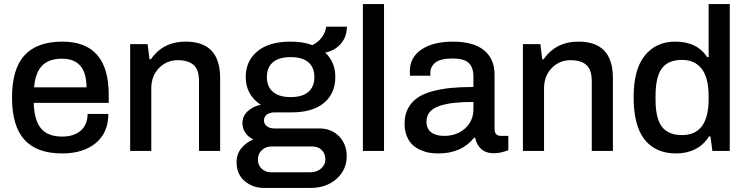

<svg xmlns="http://www.w3.org/2000/svg" viewBox="-20 -743 3678 945"><path d="M285.2 12.2Q161.6 12.2 100.3 -55.2Q39.1 -122.6 39.1 -263.2Q39.1 -403.8 100.8 -470.9Q162.6 -538.1 287.1 -538.1Q515.1 -538.1 515.1 -276.9V-236.8H146Q148.4 -150.9 181.9 -110.8Q215.3 -70.8 286.1 -70.8Q344.2 -70.8 377.7 -100.3Q411.1 -129.9 411.1 -182.1H513.2Q513.2 -90.3 451.7 -39.1Q390.1 12.2 285.2 12.2ZM147.9 -313H405.8Q405.8 -454.1 285.2 -454.1Q220.7 -454.1 187.3 -419.9Q153.8 -385.7 147.9 -313Z M620.6 0V-525.9H706.5L715.8 -451.2H722.7Q782.2 -538.1 894.5 -538.1Q1063.5 -538.1 1063.5 -358.9V0H959.5V-342.8Q959.5 -400.4 932.6 -423.6Q905.8 -446.8 855.5 -446.8Q800.3 -446.8 762.5 -408Q724.6 -369.1 724.6 -308.1V0Z M1281.2 182.1Q1223.6 182.1 1184.1 148.2Q1144.5 114.3 1144.5 56.2Q1144.5 15.1 1167.5 -12.9Q1190.4 -41 1226.6 -57.1Q1201.7 -68.8 1187.5 -89.8Q1173.3 -110.8 1173.3 -137.2Q1173.3 -171.4 1199.5 -195.8Q1225.6 -220.2 1263.7 -227.1Q1189.5 -275.9 1189.5 -363.8Q1189.5 -443.4 1247.1 -490.7Q1304.7 -538.1 1409.7 -538.1Q1472.2 -538.1 1517.6 -521Q1549.8 -537.6 1566.4 -562.3Q1583 -586.9 1585.4 -611.8H1687.5Q1687 -562.5 1658.4 -528.6Q1629.9 -494.6 1580.6 -483.9Q1630.4 -437.5 1630.4 -363.8Q1630.4 -283.2 1574.7 -236.6Q1519 -189.9 1414.6 -189.9H1332.5Q1308.1 -189.9 1293.7 -179.4Q1279.3 -168.9 1279.3 -149.9Q1279.3 -132.8 1293.5 -121.8Q1307.6 -110.8 1330.6 -110.8H1552.2Q1610.8 -110.8 1648.7 -72.3Q1686.5 -33.7 1686.5 25.9Q1686.5 92.8 1636.2 137.5Q1585.9 182.1 1507.3 182.1ZM1293.5 -363.8Q1293.5 -316.9 1323.2 -291Q1353 -265.1 1410.6 -265.1Q1468.3 -265.1 1497.8 -290.8Q1527.3 -316.4 1527.3 -363.8Q1527.3 -411.1 1497.8 -436.5Q1468.3 -461.9 1410.6 -461.9Q1353 -461.9 1323.2 -436.5Q1293.5 -411.1 1293.5 -363.8ZM1315.4 105H1506.3Q1538.1 105 1559.8 86.9Q1581.5 68.8 1581.5 42Q1581.5 12.7 1563.5 -4.6Q1545.4 -22 1517.6 -22H1315.4Q1287.6 -22 1268.6 -3.9Q1249.5 14.2 1249.5 42Q1249.5 70.3 1268.1 87.6Q1286.6 105 1315.4 105Z M1766.1 0V-723.1H1870.1V0Z M2137.2 12.2Q2114.7 12.2 2093.8 8.8Q2072.8 5.4 2049.8 -4.6Q2026.9 -14.6 2010 -30.5Q1993.2 -46.4 1982.2 -73.2Q1971.2 -100.1 1971.2 -134.8Q1971.2 -177.2 1987.8 -208.7Q2004.4 -240.2 2033 -260.5Q2061.5 -280.8 2105.5 -293Q2149.4 -305.2 2198.5 -310.1Q2247.6 -314.9 2310.1 -314.9V-367.2Q2310.1 -410.2 2287.6 -432.6Q2265.1 -455.1 2206.1 -455.1Q2147.9 -455.1 2123 -435.1Q2098.1 -415 2098.1 -384.8V-370.1H1998Q1997.1 -376 1997.1 -392.1Q1997.1 -460.9 2054.7 -499.5Q2112.3 -538.1 2209 -538.1Q2310.1 -538.1 2362.1 -495.8Q2414.1 -453.6 2414.1 -376V-108.9Q2414.1 -74.2 2445.8 -74.2H2481.9V-3.9Q2443.8 11.2 2410.2 11.2Q2371.6 11.2 2348.6 -9.3Q2325.7 -29.8 2318.8 -64.9H2313Q2252 12.2 2137.2 12.2ZM2166 -74.2Q2228.5 -74.2 2269.3 -111.1Q2310.1 -147.9 2310.1 -206.1V-241.2Q2255.4 -241.2 2215.3 -236.8Q2175.3 -232.4 2143.3 -221.7Q2111.3 -210.9 2095.2 -191.7Q2079.1 -172.4 2079.1 -144Q2079.1 -109.9 2102.1 -92Q2125 -74.2 2166 -74.2Z M2553.7 0V-525.9H2639.6L2648.9 -451.2H2655.8Q2715.3 -538.1 2827.6 -538.1Q2996.6 -538.1 2996.6 -358.9V0H2892.6V-342.8Q2892.6 -400.4 2865.7 -423.6Q2838.9 -446.8 2788.6 -446.8Q2733.4 -446.8 2695.6 -408Q2657.7 -369.1 2657.7 -308.1V0Z M3307.6 12.2Q3207 12.2 3152.8 -55.9Q3098.6 -124 3098.6 -265.1Q3098.6 -401.4 3153.8 -469.7Q3209 -538.1 3302.7 -538.1Q3411.6 -538.1 3460.4 -461.9H3467.8V-723.1H3571.8V0H3486.3L3476.6 -71.8H3469.7Q3443.8 -29.8 3401.9 -8.8Q3359.9 12.2 3307.6 12.2ZM3336.4 -78.1Q3467.8 -78.1 3467.8 -254.9V-269Q3467.8 -360.8 3433.6 -404.5Q3399.4 -448.2 3337.4 -448.2Q3268.1 -448.2 3237.3 -406Q3206.5 -363.8 3206.5 -271V-252.9Q3206.5 -160.6 3237.8 -119.4Q3269 -78.1 3336.4 -78.1Z"/></svg>

Font: Archivo Medium
Style: Regular
Weight: 500
Designer: Hector Gatti
Foundry: Omnibus-Type
Version: Version 2.001